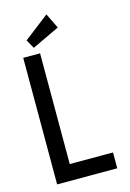

<svg xmlns="http://www.w3.org/2000/svg" viewBox="-121 -853 617 913"><g transform="rotate(-15 187.5 -397.0)"><path d="M43 0V-623H126V-78H339V0ZM104 -656 80 -699 203 -794 239 -720Z"/></g></svg>

Font: Inconsolata Condensed SemiBold
Style: Regular
Weight: 600
Width: 3
Monospace: yes
Designer: Raph Levien, Cyreal, Brenton Simpson
Foundry: Raph Levien, Cyreal, Google
Version: Version 3.100; ttfautohint (v1.8.4.7-5d5b)